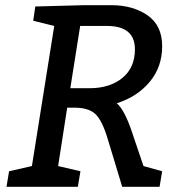

<svg xmlns="http://www.w3.org/2000/svg" viewBox="-20 -720 675 740"><path d="M451 0 395 -185Q373 -258 346.5 -281.5Q320 -305 268 -305H239L204 -80L290 -60L280 0H5L15 -60L103 -80L189 -620L108 -640L116 -695L302 -700H410Q492 -700 548.5 -661Q605 -622 605 -542Q605 -462 557 -404.5Q509 -347 430 -322Q460 -297 489 -210L533 -80L605 -60L595 0ZM392 -620H289L251 -380H325Q403 -380 451.5 -419.5Q500 -459 500 -530Q500 -620 392 -620Z"/></svg>

Font: Bitter
Style: Italic
Weight: 400
Italic angle: -9°
Designer: Sol Matas
Foundry: Sol Matas
Version: Version 1.001